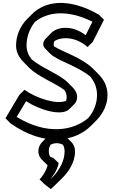

<svg xmlns="http://www.w3.org/2000/svg" viewBox="-20 -896 766 1302"><path d="M157 -210C248 -150 399 -105 450 -156L485 -191L486 -192C497 -204 503 -219 503 -240C503 -264 491 -284 473 -303L438 -338L437 -339C382 -393 269 -432 195 -493C173 -520 160 -551 160 -588C160 -644 180 -702 217 -747C299 -814 432 -835 607 -749L561 -657C469 -729 369 -714 328 -673L293 -637H292C280 -624 273 -610 273 -595C273 -584 279 -575 288 -565L323 -529H324C370 -484 506 -449 593 -376C621 -341 638 -302 638 -251C638 -196 617 -141 579 -96C475 -8 297 21 93 -103ZM146 -287 111 -252 17 -94 52 -59C285 105 491 63 597 -43L632 -78C681 -127 709 -189 709 -251C709 -311 684 -357 647 -394L612 -429C536 -505 409 -542 346 -582C344 -586 344 -590 344 -595C344 -603 346 -611 349 -618C400 -647 491 -649 574 -577L609 -612L685 -762L650 -797C439 -917 283 -886 198 -801L163 -766C115 -718 89 -652 89 -588C89 -542 109 -506 140 -475L175 -439C240 -374 352 -335 417 -285C426 -271 432 -257 432 -240C432 -229 431 -220 428 -212C362 -185 226 -230 146 -287ZM322 317C334 304 368 263 378 210L342 175C334 173 326 170 319 166C314 155 311 143 311 130C311 114 315 98 322 86C335 79 349 75 364 75C380 75 395 79 407 86C414 99 418 114 418 130C418 195 384 253 344 298C336 305 330 311 322 317ZM364 5C340 5 318 14 302 30L267 66C251 82 240 105 240 130C240 152 249 172 263 186L299 221C301 223 301 224 303 226C289 274 258 311 250 319L248 320L284 355L324 386C337 375 349 364 362 351L398 316C447 267 489 204 489 130C489 105 479 82 463 66L427 31C411 15 389 5 364 5Z"/></svg>

Font: Hussar Press
Style: Bold
Weight: 700
Foundry: Cannot Into Space Fonts
Version: Version 1.43